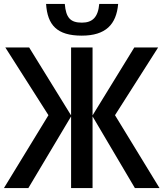

<svg xmlns="http://www.w3.org/2000/svg" viewBox="-22 -955 830 975"><path d="M578 -935H482C476 -867 447 -840 394 -840C336 -840 313 -864 307 -935H212C219 -828 267 -774 393 -774C515 -774 569 -831 578 -935ZM224 -370 -2 0H122L339 -364V0H448V-364L663 0H788L562 -370L781 -714H660L448 -369V-714H339V-369L126 -714H5Z"/></svg>

Font: Noto Sans UI SemiCondensed Medium
Style: Regular
Weight: 500
Width: 4
Designer: Monotype Design Team
Foundry: Monotype Imaging Inc.
Version: Version 1.901